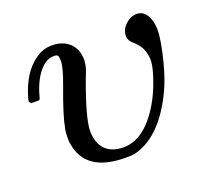

<svg xmlns="http://www.w3.org/2000/svg" viewBox="-87 -547 714 662"><g transform="rotate(-20 270.0 -216.5)"><path d="M413 -384Q413 -407 432 -425Q451 -443 473 -443Q497 -443 510 -421Q523 -399 523 -367Q523 -330 504 -255Q489 -196 468 -153Q406 -26 317 4Q300 10 282 10H268Q121 10 105 -104Q104 -108 104 -121Q104 -144 107 -156Q115 -201 151 -297Q173 -356 173 -379Q173 -393 170.5 -398.5Q168 -404 159 -404H154Q131 -404 110 -383Q78 -351 61 -287Q61 -286 60 -283.5Q59 -281 58.5 -280.5Q58 -280 57 -279Q56 -278 53.5 -278Q51 -278 49 -278Q47 -278 41 -278H27Q21 -284 21 -287Q21 -290 24 -301Q49 -385 101 -421Q128 -441 161 -441Q202 -441 226 -418Q250 -395 250 -355Q248 -336 247 -334Q247 -328 232 -291Q185 -164 185 -118Q185 -74 208.5 -50Q232 -26 275 -26Q296 -26 317 -34Q360 -51 398 -105Q436 -159 457 -232Q465 -259 465 -277Q465 -320 435 -348Q421 -360 417 -368Q413 -375 413 -384Z"/></g></svg>

Font: MathJax_Math
Style: Italic
Weight: 400
Version: Version 1.1